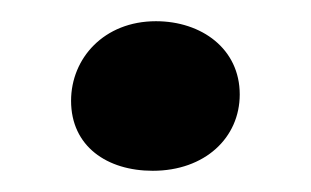

<svg xmlns="http://www.w3.org/2000/svg" viewBox="-20 -150 293 181"><path d="M47 -55C47 -12 81 11 124 11C173 11 206 -20 206 -61C206 -104 170 -130 127 -130C78 -130 47 -95 47 -55Z"/></svg>

Font: CantoraOne
Style: Regular
Weight: 400
Designer: Pablo Impallari, Rodrigo Fuenzalida
Foundry: Pablo Impallari
Version: Version 1.001